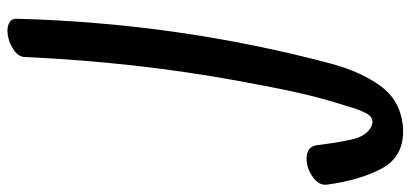

<svg xmlns="http://www.w3.org/2000/svg" viewBox="-556 -377 1126 527"><g transform="rotate(-90 7.5 -113.0)"><path d="M188 -656Q202 -656 211.5 -649.5Q221 -643 220 -630Q208 -184 96 235Q74 315 35.5 368Q-3 421 -71 429Q-77 430 -89 430Q-160 430 -191.5 370.5Q-223 311 -235 223Q-239 200 -215 182.5Q-191 165 -164 165Q-131 165 -127 193Q-120 251 -111 290Q-102 329 -77 342Q-67 346 -64 346Q-48 346 -39 328Q-30 310 -25 293.5Q-20 277 -19 273Q2 209 17 141.5Q32 74 49 -20Q101 -302 115 -609Q116 -628 139.5 -642Q163 -656 188 -656Z"/></g></svg>

Font: Sedgwick Ave
Style: Regular
Weight: 400
Designer: Kevin Burke, Pedro Vergani
Foundry: Google, Inc.
Version: Version 1.000